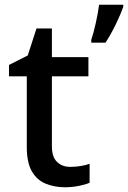

<svg xmlns="http://www.w3.org/2000/svg" viewBox="-20 -780 540 810"><path d="M277 -76Q298 -76 320 -79.5Q342 -83 358 -89V-9Q340 -1 311.5 4.5Q283 10 254 10Q210 10 173 -5Q136 -20 114.5 -57Q93 -94 93 -160V-458H18V-506L97 -546L134 -660H199V-539H353V-458H199V-162Q199 -118 220.5 -97Q242 -76 277 -76ZM500 -751Q490 -722 469 -678.5Q448 -635 425 -600H365V-612Q375 -641 384.5 -684.5Q394 -728 398 -760H500Z"/></svg>

Font: Noto Sans Bengali Medium
Style: Regular
Weight: 500
Designer: Jelle Bosma - Monotype Design Team
Foundry: Monotype Imaging Inc.
Version: Version 2.003; ttfautohint (v1.8.4.7-5d5b)